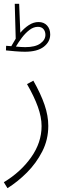

<svg xmlns="http://www.w3.org/2000/svg" viewBox="-33 -752 344 1002"><path d="M6 230 -13 199Q75 146 129.5 69Q184 -8 184 -94Q184 -141 164.5 -195Q145 -249 108 -313L141 -331Q180 -262 199.5 -205Q219 -148 219 -95Q219 -23 187.5 38.5Q156 100 107.5 148.5Q59 197 6 230ZM97 -482Q75 -482 45 -484.5Q15 -487 -2 -489L-1 -513Q15 -512 26 -511Q37 -531 49 -550L44 -732H67L73 -581Q93 -605 117.5 -621Q142 -637 168 -637Q196 -637 212.5 -619Q229 -601 229 -572Q229 -534 195.5 -508Q162 -482 97 -482ZM165 -612Q142 -612 120.5 -595.5Q99 -579 81 -555Q63 -531 50 -509Q79 -506 99 -506Q151 -506 177.5 -525Q204 -544 204 -570Q204 -588 194 -600Q184 -612 165 -612Z"/></svg>

Font: Noto Sans Arabic Cond ExtLt
Style: Regular
Weight: 200
Width: 3
Designer: Monotype Design Team, Nadine Chahine, Nizar Qandah and Khaled Hosny
Foundry: Monotype Imaging Inc.
Version: Version 2.012; ttfautohint (v1.8.4.7-5d5b)